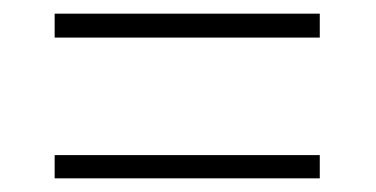

<svg xmlns="http://www.w3.org/2000/svg" viewBox="-20 -498 550 281"><path d="M60 -443H448V-478H60ZM60 -237H448V-271H60Z"/></svg>

Font: Noto Serif Thai SemiCondensed ExtraLight
Style: Regular
Weight: 200
Width: 4
Designer: Monotype Design Team
Foundry: Monotype Imaging Inc.
Version: Version 2.002